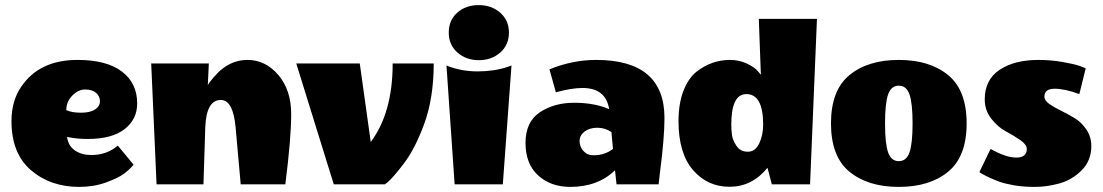

<svg xmlns="http://www.w3.org/2000/svg" viewBox="-20 -723 4325 753"><path d="M291 10Q178 10 101.5 -55.5Q25 -121 25 -248Q25 -328 64 -384Q135 -488 284 -488Q398 -488 458 -442.5Q518 -397 518 -317Q518 -255 468.5 -216.5Q419 -178 324 -178Q285 -178 254 -184L243 -186Q248 -150 274.5 -132.5Q301 -115 338 -115Q399 -115 442 -152L504 -77Q488 -58 466 -41.5Q444 -25 396 -7.5Q348 10 291 10ZM240 -291Q262 -281 297.5 -281Q333 -281 352.5 -293.5Q372 -306 372 -326Q372 -346 356.5 -359Q341 -372 314 -372Q287 -372 263.5 -348Q240 -324 240 -291Z M951 -488Q1021 -488 1071.5 -429Q1122 -370 1122 -275.5Q1122 -181 1099 0H924L904 -224Q894 -331 846 -331Q789 -331 785 -223L778 0H594L573 -474H799L795 -389Q800 -399 818 -420Q836 -441 853 -454Q897 -488 951 -488Z M1434 -166Q1520 -281 1520 -474H1681Q1681 -338 1643 -235Q1607 -138 1564 -82Q1523 -28 1500 -8L1489 0H1289L1142 -474H1391Z M1969 -460 1986 -466 1952 0H1763L1731 -466Q1788 -443 1852.5 -443Q1917 -443 1969 -460ZM1858 -487Q1808 -487 1774 -517Q1740 -547 1740 -595.5Q1740 -644 1773.5 -673.5Q1807 -703 1857.5 -703Q1908 -703 1942 -673Q1976 -643 1976 -595Q1976 -547 1942 -517Q1908 -487 1858 -487Z M2217 10Q2140 10 2090.5 -35Q2041 -80 2041 -162.5Q2041 -245 2097 -282.5Q2153 -320 2232 -320Q2311 -320 2369 -295Q2356 -378 2264 -378Q2222 -378 2160 -361L2135 -451Q2225 -488 2318 -488Q2586 -488 2586 -260Q2586 -182 2568 -44L2563 0H2398L2392 -55Q2324 10 2217 10ZM2307 -114Q2352 -114 2384 -139L2378 -205Q2353 -222 2322.5 -222Q2292 -222 2272.5 -207Q2253 -192 2253 -170Q2253 -148 2268 -131Q2283 -114 2307 -114Z M2641 -248Q2641 -317 2660.5 -367Q2680 -417 2712 -442Q2771 -488 2843 -488Q2879 -488 2909.5 -473.5Q2940 -459 2952 -444L2964 -430L2956 -649H3184L3157 0H3007L2990 -65Q2930 9 2842.5 9.5Q2755 10 2698 -56Q2641 -122 2641 -248ZM2907 -354Q2848 -354 2848 -234Q2848 -212 2851 -192Q2854 -172 2869 -150Q2884 -128 2913 -128Q2942 -128 2957.5 -160.5Q2973 -193 2973 -234Q2973 -354 2907 -354Z M3311.5 -49.5Q3239 -109 3239 -239Q3239 -369 3311.5 -428.5Q3384 -488 3505 -488Q3626 -488 3698.5 -428.5Q3771 -369 3771 -239Q3771 -109 3698.5 -49.5Q3626 10 3505 10Q3384 10 3311.5 -49.5ZM3463 -352.5Q3451 -318 3451 -239Q3451 -160 3463 -125.5Q3475 -91 3505 -91Q3535 -91 3547 -125.5Q3559 -160 3559 -239Q3559 -318 3547 -352.5Q3535 -387 3505 -387Q3475 -387 3463 -352.5Z M4260 -150Q4260 -93 4222 -55Q4184 -17 4134.5 -3.5Q4085 10 4039 10Q3993 10 3958.5 4Q3924 -2 3900 -10Q3856 -27 3830 -42L3821 -48L3865 -139Q3925 -105 3966 -105Q4007 -105 4007 -139Q4007 -156 3981 -174Q3955 -192 3924.5 -208Q3894 -224 3868 -257Q3842 -290 3842 -333Q3842 -410 3900 -449Q3958 -488 4053 -488Q4101 -488 4147 -480Q4193 -472 4216 -464L4238 -455L4213 -354Q4156 -375 4116 -375Q4076 -375 4076 -344Q4076 -329 4095 -315.5Q4114 -302 4141 -289Q4168 -276 4195 -259.5Q4222 -243 4241 -214.5Q4260 -186 4260 -150Z"/></svg>

Font: Wendy One
Style: Regular
Weight: 400
Designer: Alejandro Inler
Foundry: Alejandro Inler
Version: 1.001